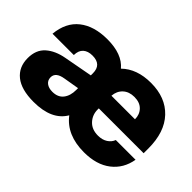

<svg xmlns="http://www.w3.org/2000/svg" viewBox="-86 -767 1033 1033"><g transform="rotate(45 430.5 -250.0)"><path d="M598.1 9.8Q466.8 9.8 401.9 -75.2Q352.5 9.8 214.8 9.8Q121.1 9.8 73.5 -28.6Q25.9 -66.9 25.9 -134.8Q25.9 -197.8 64.9 -232.4Q104 -267.1 168.9 -278.8L332 -309.1V-325.2Q332 -391.1 263.2 -391.1Q229 -391.1 209.7 -373.8Q190.4 -356.4 189.9 -321.8H27.8Q36.6 -414.6 96.9 -462.2Q157.2 -509.8 257.8 -509.8Q370.6 -509.8 420.9 -449.2Q482.9 -509.8 589.8 -509.8Q701.2 -509.8 765.1 -441.9Q829.1 -374 829.1 -250V-213.9H487.8V-205.1Q487.8 -164.6 514.6 -135.7Q541.5 -106.9 587.9 -106.9Q620.6 -106.9 642.8 -121.3Q665 -135.7 672.9 -158.2H823.2Q810.1 -80.6 751.7 -35.4Q693.4 9.8 598.1 9.8ZM186 -148.9Q186 -126 202.9 -113Q219.7 -100.1 248 -100.1Q289.6 -100.1 310.8 -127Q332 -153.8 332 -198.2V-211.9L243.2 -196.8Q186 -187.5 186 -148.9ZM487.8 -310.1H667Q667 -346.2 644.3 -369.6Q621.6 -393.1 580.1 -393.1Q540 -393.1 515.4 -370.4Q490.7 -347.7 487.8 -310.1Z"/></g></svg>

Font: TASA Orbiter Display Black
Style: Regular
Weight: 900
Designer: Weizhong Zhang
Version: Version 1.000;Glyphs 3.1.2 (3151)